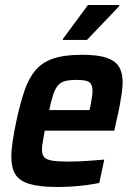

<svg xmlns="http://www.w3.org/2000/svg" viewBox="-20 -736 531 764"><path d="M207 8Q138 8 97.5 -4Q57 -16 41 -42.5Q25 -69 25 -111Q25 -139 30.5 -175Q36 -211 45 -254Q60 -323 76.5 -372.5Q93 -422 119.5 -454.5Q146 -487 190.5 -502.5Q235 -518 306 -518Q368 -518 403 -506.5Q438 -495 453 -471Q468 -447 468 -409Q468 -390 464.5 -365.5Q461 -341 456 -314Q451 -287 443 -254L435 -216H158Q154 -192 150.5 -173.5Q147 -155 147 -142Q147 -120 156.5 -110Q166 -100 189.5 -96.5Q213 -93 255 -93Q272 -93 296 -94Q320 -95 345.5 -97Q371 -99 395 -101L375 -8Q356 -4 327.5 0Q299 4 267.5 6Q236 8 207 8ZM176 -298H336L339 -309Q343 -331 345.5 -347Q348 -363 348 -374Q348 -393 341.5 -402.5Q335 -412 321 -415Q307 -418 284 -418Q257 -418 239.5 -413.5Q222 -409 211 -396.5Q200 -384 192 -360.5Q184 -337 176 -298ZM230 -577 231 -582 330 -716H455L454 -711L326 -577Z"/></svg>

Font: Saira SemiCondensed SemiBold
Style: Italic
Weight: 600
Width: 4
Italic angle: -12°
Designer: Hector Gatti with collaboration of the Omnibus-Type team
Foundry: Omnibus-Type
Version: Version 1.101